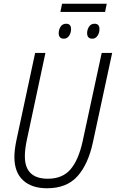

<svg xmlns="http://www.w3.org/2000/svg" viewBox="-20 -997 620 1027"><path d="M542 -933 551 -977H312L303 -933ZM512 -841Q512 -870 486 -870Q466 -870 456 -854Q446 -838 446 -820Q446 -790 474 -790Q491 -790 501.5 -805.5Q512 -821 512 -841ZM360 -841Q360 -870 334 -870Q314 -870 304 -854Q294 -838 294 -820Q294 -790 322 -790Q339 -790 349.5 -805.5Q360 -821 360 -841ZM477 -236 580 -714H524L422 -241Q400 -141 357 -91Q314 -41 236 -41Q113 -41 113 -161Q113 -196 122 -241L223 -714H168L67 -243Q57 -194 57 -157Q57 -76 103 -33Q149 10 232 10Q337 10 394.5 -54.5Q452 -119 477 -236Z"/></svg>

Font: Noto Sans UI SemiCondensed Light
Style: Italic
Weight: 300
Width: 4
Designer: Monotype Design Team
Foundry: Monotype Imaging Inc.
Version: 1.001